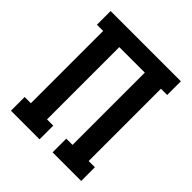

<svg xmlns="http://www.w3.org/2000/svg" viewBox="-200 -868 1001 1001"><g transform="rotate(45 300.0 -367.5)"><path d="M41 0V-101H87V-634H41V-735H559V-634H513V-101H559V0H348V-101H394V-634H206V-101H252V0Z"/></g></svg>

Font: Iosevka HT Extended
Style: Bold
Weight: 700
Width: 7
Monospace: yes
Designer: Belleve Invis
Foundry: Belleve Invis
Version: Version 32.3.0; ttfautohint (v1.8.4)